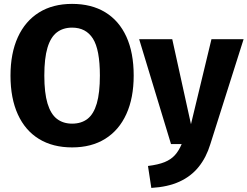

<svg xmlns="http://www.w3.org/2000/svg" viewBox="-20 -730 1254 973"><path d="M345.4 -710.3Q443.6 -710.3 513.4 -667.8Q583.3 -625.2 620.4 -544.2Q657.5 -463.1 657.5 -347.1Q657.5 -233.7 620.4 -152.1Q583.3 -70.4 513.4 -26.7Q443.6 17 345.4 17Q247.5 17 177.7 -25.7Q107.8 -68.4 70.5 -150.1Q33.2 -231.7 33.2 -346.7Q33.2 -460.1 70.5 -541.7Q107.8 -623.2 177.7 -666.8Q247.5 -710.3 345.4 -710.3ZM345.4 -590Q299.6 -590 268.1 -565.9Q236.6 -541.7 220.6 -488.3Q204.6 -434.9 204.6 -346.7Q204.6 -259.6 220.8 -205.7Q237 -151.9 268.5 -127.6Q300 -103.4 345.4 -103.4Q392.2 -103.4 423.5 -127.6Q454.8 -151.9 470.5 -205.7Q486.2 -259.6 486.2 -347.1Q486.2 -478.7 450.9 -534.3Q415.7 -590 345.4 -590ZM1051.6 -531.4H1214.5L1045.9 0.5Q1025.5 67.7 986.9 115.6Q948.4 163.6 889.4 190.5Q830.4 217.5 746.8 222.3L729.9 111.1Q782.1 104.6 814.3 91.5Q846.5 78.3 866.4 56.2Q886.3 34.2 900.7 0H846.6L685.2 -531.4H852.9L947.8 -100.6Z"/></svg>

Font: Fira Sans Variable
Style: Regular
Weight: 400
Designer: Carrois Corporate & Edenspiekermann AG
Foundry: Carrois Corporate GbR & Edenspiekermann AG
Version: Version 4.202